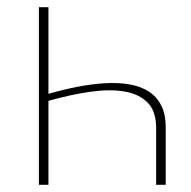

<svg xmlns="http://www.w3.org/2000/svg" viewBox="-20 -513 530 533"><path d="M114.5 -252.5Q155.5 -264.5 195.8 -272.2Q236 -280 272.2 -282Q308.5 -284 339.2 -278.8Q370 -273.5 392.2 -259.5Q414.5 -245.5 427.2 -221Q440 -196.5 440 -160V0H413.5V-157.5Q413.5 -204 390 -228Q366.5 -252 325.8 -259Q285 -266 230.5 -258.2Q176 -250.5 114.5 -233V0H88V-493H114.5Z"/></svg>

Font: Lato 2
Style: Regular
Weight: 200
Designer: Lukasz Dziedzic with Adam Twardoch and Botio Nikoltchev
Foundry: tyPoland Lukasz Dziedzic
Version: Version 2.015; 2015-08-06; http://www.latofonts.com/